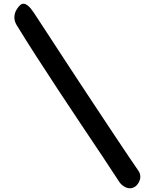

<svg xmlns="http://www.w3.org/2000/svg" viewBox="-20 -964 823 1029"><path d="M677 45Q660 45 644.5 35Q629 25 620 12Q582 -47 529.5 -125.5Q477 -204 416.5 -294.5Q356 -385 294 -479Q232 -573 174 -663Q116 -753 69 -830Q57 -850 57 -871Q57 -896 73 -919Q81 -930 88.5 -937Q96 -944 106 -944Q117 -944 131 -932.5Q145 -921 162 -895Q189 -854 227.5 -795Q266 -736 312 -665.5Q358 -595 407.5 -520Q457 -445 505 -372.5Q553 -300 595.5 -236Q638 -172 670.5 -124Q703 -76 721 -50Q727 -42 729.5 -33.5Q732 -25 732 -17Q732 -6 728.5 3Q725 12 721 18Q712 32 700.5 38.5Q689 45 677 45Z"/></svg>

Font: Fuzzy Bubbles
Style: Bold
Weight: 700
Designer: Robert E. Leuschke
Foundry: Robert E. Leuschke
Version: Version 1.010; ttfautohint (v1.8.3)